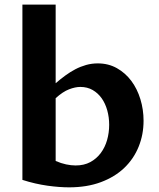

<svg xmlns="http://www.w3.org/2000/svg" viewBox="-20 -802 688 832"><path d="M77.1 -782.2H221.2V-441.4Q241.7 -459 262.9 -474.6Q284.2 -490.2 306.6 -502Q329.1 -513.7 353.3 -520.5Q377.4 -527.3 403.8 -527.3Q449.7 -527.3 486.6 -506.6Q523.4 -485.8 549.1 -451.4Q574.7 -417 588.4 -372.1Q602.1 -327.1 602.1 -278.8Q602.1 -218.8 580.8 -166.3Q559.6 -113.8 518.6 -74.5Q477.5 -35.2 417.2 -12.7Q356.9 9.8 279.3 9.8Q259.8 9.8 235.8 8.1Q211.9 6.3 185.8 2.7Q159.7 -1 132.1 -7.3Q104.5 -13.7 77.1 -22.5ZM221.2 -104.5Q244.6 -94.2 266.6 -89.6Q288.6 -85 307.6 -85Q344.2 -85 371.3 -99.6Q398.4 -114.3 416.7 -138.9Q435.1 -163.6 444.1 -195.3Q453.1 -227.1 453.1 -261.2Q453.1 -293.9 444.8 -323.7Q436.5 -353.5 420.7 -376Q404.8 -398.4 381.6 -411.9Q358.4 -425.3 328.1 -425.3Q306.2 -425.3 279.3 -415Q252.4 -404.8 221.2 -376.5Z"/></svg>

Font: Proza Libre
Style: SemiBold
Weight: 600
Designer: Jasper de Waard
Foundry: Jasper de Waard
Version: Version 1.000; ttfautohint (v1.4.1.8-43bc) -l 8 -r 50 -G 200